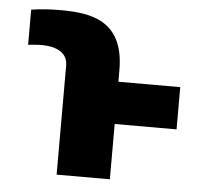

<svg xmlns="http://www.w3.org/2000/svg" viewBox="-44 -583 664 628"><g transform="rotate(5 288.0 -268.5)"><path d="M338.9 0V-181.6H542V-320.3H338.9V-358.4C338.9 -524.4 224.6 -537.1 128.9 -537.1C88.9 -537.1 60.5 -534.2 34.2 -530.3V-415C49.8 -416 60.5 -418 78.1 -418C113.3 -418 164.1 -408.2 164.1 -358.4V0Z"/></g></svg>

Font: Pretendard Black
Style: Regular
Weight: 900
Designer: Base glyphs from Inter by Rasmus Andersson; Hangeul glyphs from Noto Sans CJK(Source Han Sans) by Jang Soo-young and Kan
Foundry: Kil Hyung-jin
Version: Version 1.309;Glyphs 3.2 (3225)